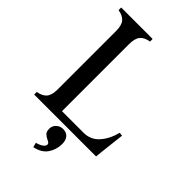

<svg xmlns="http://www.w3.org/2000/svg" viewBox="-271 -789 1092 1092"><g transform="rotate(45 275.0 -242.5)"><path d="M20 0V-21Q58 -27 76 -48Q94 -69 94 -115V-585Q94 -631 76 -652Q58 -673 20 -679V-700H108H185H273V-679Q235 -673 217 -652Q199 -631 199 -585V0H108ZM139 -45H372Q429 -45 465.5 -86Q502 -127 518 -190L539 -188L521 -31L518 0H139ZM275 147Q275 141 270 136.5Q265 132 255 128Q237 119 227.5 109Q218 99 218 76Q218 54 234.5 38Q251 22 275 22Q303 22 317.5 39Q332 56 332 86Q332 131 307.5 167.5Q283 204 228 215L221 187Q245 181 260 170.5Q275 160 275 147Z"/></g></svg>

Font: RL Madena Variable
Style: Regular
Weight: 400
Designer: I Kadek Wantara Putra
Foundry: Roughlines ID
Version: Version 1.000;Glyphs 3.1.2 (3151)